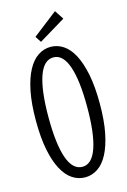

<svg xmlns="http://www.w3.org/2000/svg" viewBox="-130 -916 655 990"><g transform="rotate(-15 197.5 -421.0)"><path d="M368.2 -335Q368.2 -244.6 355 -179Q341.8 -113.3 319.1 -70.6Q296.4 -27.8 265.1 -7.3Q233.9 13.2 198.2 13.2Q161.6 13.2 130.4 -7.3Q99.1 -27.8 76.2 -70.6Q53.2 -113.3 40 -179Q26.9 -244.6 26.9 -335Q26.9 -424.8 40 -490.5Q53.2 -556.2 76.4 -599.1Q99.6 -642.1 130.9 -662.6Q162.1 -683.1 198.2 -683.1Q233.9 -683.1 265.1 -662.6Q296.4 -642.1 319.1 -599.4Q341.8 -556.6 355 -491Q368.2 -425.3 368.2 -335ZM300.8 -335Q300.8 -477.5 274.9 -552.2Q249 -627 198.2 -627Q146 -627 120.1 -551.5Q94.2 -476.1 94.2 -335Q94.2 -192.4 120.1 -117.7Q146 -43 198.2 -43Q249 -43 274.9 -117.7Q300.8 -192.4 300.8 -335ZM299.8 -806.6 157.7 -720.7 136.7 -752.9 268.1 -855Z"/></g></svg>

Font: Stint Ultra Condensed
Style: Regular
Weight: 400
Width: 1
Designer: Astigmatic (AOETI)
Foundry: Astigmatic (AOETI)
Version: Version 1.000